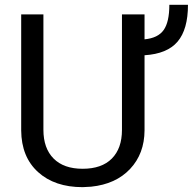

<svg xmlns="http://www.w3.org/2000/svg" viewBox="-20 -771 804 801"><path d="M583 -710.9V-606.9Q639.2 -612.3 662.8 -645.8Q686.5 -679.2 686.5 -751H764.2Q764.2 -648.4 720.9 -597.4Q677.7 -546.4 583 -540.5V-227.1Q582.5 -129.9 522.9 -66.4Q463.4 -2.9 360.4 7.8L324.7 9.8Q208 9.8 138.7 -53.2Q69.3 -116.2 68.4 -226.6V-710.9H161.1V-229.5Q161.1 -152.3 203.6 -109.6Q246.1 -66.9 324.7 -66.9Q404.3 -66.9 446.5 -109.4Q488.8 -151.9 488.8 -229V-710.9Z"/></svg>

Font: RobotoInd
Style: Regular
Weight: 400
Designer: Google
Version: Version 2.001101; 2014